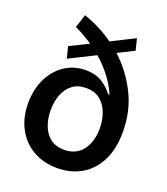

<svg xmlns="http://www.w3.org/2000/svg" viewBox="-142 -869 850 979"><g transform="rotate(20 283.0 -379.5)"><path d="M454.6 -687.5 366.7 -643.6Q440.4 -576.7 487.8 -483.4Q535.2 -390.1 535.2 -274.4Q535.2 -186 504.2 -122.1Q473.1 -58.1 416.3 -23.4Q359.4 11.2 281.7 11.7Q205.6 11.2 149.2 -22Q92.8 -55.2 61.8 -114Q30.8 -172.9 30.8 -250Q30.8 -324.2 59.1 -382.6Q87.4 -440.9 137.2 -474.4Q187 -507.8 250.5 -507.8Q305.2 -507.8 341.8 -483.9Q378.4 -460 398.4 -431.6H406.2Q388.2 -474.1 356.2 -517.1Q324.2 -560.1 279.3 -599.6L138.7 -529.3L123 -591.8L224.1 -642.1Q178.2 -673.3 127 -697.3L150.4 -769.5Q192.4 -755.4 233.4 -734.6Q274.4 -713.9 312.5 -686.5L439 -750ZM283.7 -87.9Q349.1 -88.4 383.8 -134.5Q418.5 -180.7 418.5 -251.5Q418.5 -295.4 404.5 -334.5Q390.6 -373.5 360.8 -398.2Q331.1 -422.9 283.7 -422.9Q239.3 -422.9 209.7 -400.4Q180.2 -377.9 165.5 -340.1Q150.9 -302.2 150.9 -255.4Q150.9 -209.5 165.3 -171.4Q179.7 -133.3 209 -110.8Q238.3 -88.4 283.7 -87.9Z"/></g></svg>

Font: Inter Display SemiBold
Style: Regular
Weight: 600
Designer: Rasmus Andersson
Foundry: rsms
Version: Version 4.001;git-9221beed3